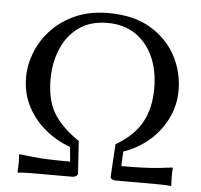

<svg xmlns="http://www.w3.org/2000/svg" viewBox="-51 -751 844 806"><g transform="rotate(5 371.0 -347.5)"><path d="M117.7 0Q101.1 0 84 0.5Q66.9 1 53.7 2.9L51.8 0Q54.7 -46.4 51.8 -70.8L53.7 -75.2Q53.7 -75.2 107.9 -68.8Q162.1 -62.5 268.1 -62.5L261.7 -124Q204.6 -144.5 157.5 -183.1Q110.4 -221.7 81.5 -276.6Q52.7 -331.5 52.7 -399.4Q52.7 -452.1 73.5 -504.9Q94.2 -557.6 135 -601.1Q175.8 -644.5 235.6 -671.1Q295.4 -697.8 374 -697.8Q480.5 -697.8 551.3 -655.8Q622.1 -613.8 658.7 -545.9Q695.3 -478 695.3 -399.4Q695.3 -335.9 667.7 -280.3Q640.1 -224.6 593 -184.6Q545.9 -144.5 486.3 -124L483.4 -62.5Q590.3 -62.5 644 -68.8Q697.8 -75.2 697.8 -75.2L699.7 -70.8Q696.8 -46.4 699.7 0L697.8 2.9Q684.6 1 667.5 0.5Q650.4 0 634.3 0H466.3Q457 0 450 -3.7Q442.9 -7.3 442.9 -15.1L451.2 -151.9Q524.9 -194.3 558.8 -253.9Q592.8 -313.5 592.8 -399.4Q592.8 -475.1 566.7 -532.7Q540.5 -590.3 491.7 -623.3Q442.9 -656.2 374 -656.2Q301.3 -656.2 252.4 -620.6Q203.6 -585 179.7 -526.6Q155.8 -468.3 155.8 -400.4Q155.8 -311.5 189.7 -256.3Q223.6 -201.2 296.4 -151.9L305.2 -16.1Q305.2 -8.3 297.9 -4.2Q290.5 0 282.2 0Z"/></g></svg>

Font: Kurinto Seri
Style: Regular
Weight: 400
Designer: Kurinto was developed by Clint Goss from a range of fonts that are compatible with the SIL Open Font License Version 1.1
Foundry: Clinton F. Goss
Version: Version 2.196; July 25, 2020